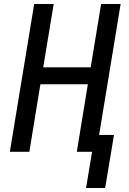

<svg xmlns="http://www.w3.org/2000/svg" viewBox="-20 -755 640 955"><path d="M503 180H408L438 0H362L417 -336H181L126 0H29L150 -735H247L195 -420H431L483 -735H580L473 -84H547Z"/></svg>

Font: Iosevka Custom Medium Oblique
Style: Regular
Weight: 500
Italic angle: -9°
Designer: Belleve Invis
Foundry: Belleve Invis
Version: Version 27.0.1